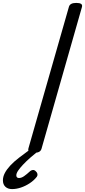

<svg xmlns="http://www.w3.org/2000/svg" viewBox="-119 -1035 584 1318"><path d="M115 14Q93 14 82.5 7Q72 0 76 -16L354 -988Q358 -1002 370.5 -1008.5Q383 -1015 405 -1015Q428 -1015 438 -1008Q448 -1001 443 -985L166 -14Q162 0 150 7Q138 14 115 14ZM-36 263Q-65 263 -82 247Q-99 231 -99 203Q-99 178 -86 153Q-73 128 -48.5 101.5Q-24 75 12.5 47Q49 19 94 -14L154 -12V-7Q119 21 89.5 47Q60 73 38.5 96Q17 119 5 137Q-7 155 -7 169Q-7 178 -2 182.5Q3 187 11 187Q28 187 46 174.5Q64 162 89 139Q95 134 105.5 132Q116 130 127 141Q136 149 138 159Q140 169 134 178Q115 203 85.5 222.5Q56 242 24.5 252.5Q-7 263 -36 263Z"/></svg>

Font: Playwrite AU NSW
Style: Regular
Weight: 400
Designer: Veronika Burian, José Scaglione
Foundry: TypeTogether
Version: Version 1.002